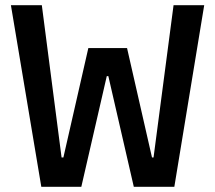

<svg xmlns="http://www.w3.org/2000/svg" viewBox="-20 -719 829 739"><path d="M139 0 22 -699H141L217 -113H224L320 -534H469L565 -113H571L648 -699H766L651 0H495L397 -426H391L293 0Z"/></svg>

Font: Ruda
Style: Bold
Weight: 700
Designer: Mariela Monsalve and Angelina Sanchez
Foundry: Mariela Monsalve and Angelina Sanchez
Version: Version 2.000